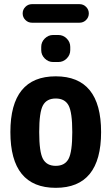

<svg xmlns="http://www.w3.org/2000/svg" viewBox="-20 -900 540 930"><path d="M365.2 -790H134.8Q116.2 -790 103 -803.2Q89.8 -816.4 89.8 -835Q89.8 -853.5 103 -866.7Q116.2 -879.9 134.8 -879.9H365.2Q383.8 -879.9 397 -866.7Q410.2 -853.5 410.2 -835Q410.2 -816.4 397 -803.2Q383.8 -790 365.2 -790ZM237.3 -730.5H262.7Q286.1 -730.5 303.2 -713.4Q320.3 -696.3 320.3 -672.9V-657.2Q320.3 -633.8 303.2 -616.7Q286.1 -599.6 262.7 -599.6H237.3Q213.9 -599.6 196.8 -616.7Q179.7 -633.8 179.7 -657.2V-672.9Q179.7 -696.3 196.8 -713.4Q213.9 -730.5 237.3 -730.5ZM188 -130.4Q206.1 -96.7 250 -96.7Q293.9 -96.7 312 -130.4Q330.1 -164.1 330.1 -260.3Q330.1 -356.4 312 -389.6Q293.9 -422.9 250 -422.9Q206.1 -422.9 188 -389.6Q169.9 -356.4 169.9 -260.3Q169.9 -164.1 188 -130.4ZM30.3 -260.3Q30.3 -530.3 250 -530.3Q469.7 -530.3 469.7 -260.3Q469.7 9.8 250 9.8Q30.3 9.8 30.3 -260.3Z"/></svg>

Font: Rounded Mgen+ 1m bold
Style: Bold
Weight: 700
Designer: [Source Han Sans]
Ryoko NISHIZUKA  (kana & ideographs); Paul D. Hunt (Latin, Greek & Cyrillic); Wenlong ZHANG  (bopomofo
Version: Version 1.059.20150602